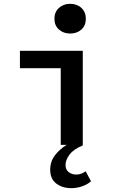

<svg xmlns="http://www.w3.org/2000/svg" viewBox="-20 -756 640 1002"><path d="M352 226Q306 226 274 202Q242 178 242 130Q242 86 267.5 53.5Q293 21 328 0H297V-400H84V-491H412V3Q365 22 343.5 50Q322 78 322 105Q322 130 339 142.5Q356 155 378 155Q393 155 405 150Q417 145 427 138L455 190Q436 207 408 216.5Q380 226 352 226ZM346 -581Q311 -581 287.5 -602Q264 -623 264 -658Q264 -693 287.5 -714.5Q311 -736 346 -736Q382 -736 405 -714.5Q428 -693 428 -658Q428 -623 405 -602Q382 -581 346 -581Z"/></svg>

Font: Source Code Pro ExtraLight SemiBold
Style: Regular
Weight: 600
Monospace: yes
Version: Version 1.018;hotconv 1.0.116;makeotfexe 2.5.65601